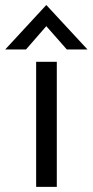

<svg xmlns="http://www.w3.org/2000/svg" viewBox="-58 -729 361 749"><path d="M-37.6 -536.1H43.5L122.6 -627L202.6 -536.1H283.2L122.6 -709.5ZM83 0H163.6V-487.8H83Z"/></svg>

Font: HK Grotesk
Style: Regular
Weight: 400
Designer: Alfredo Marco Pradil and Stefan Peev
Foundry: Hanken Design Co.
Version: Version 1.045;PS 001.045;hotconv 1.0.88;makeotf.lib2.5.64775